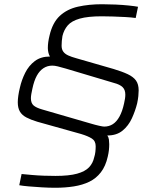

<svg xmlns="http://www.w3.org/2000/svg" viewBox="-20 -716 737 907"><path d="M241 171Q212 171 178 169Q144 167 115.5 164.5Q87 162 71 159L82 106Q103 108 130.5 110.5Q158 113 187.5 114Q217 115 242 115Q306 115 344 104.5Q382 94 400.5 74.5Q419 55 425 27Q429 15 430.5 1.5Q432 -12 432 -25Q432 -50 414 -61.5Q396 -73 363 -83L156 -141Q126 -150 105 -161Q84 -172 74 -189Q64 -206 64 -233Q64 -246 66.5 -264Q69 -282 74 -302Q82 -338 99 -372Q116 -406 144.5 -427.5Q173 -449 216 -449Q211 -457 208.5 -468Q206 -479 206 -489Q206 -503 208 -517.5Q210 -532 214 -548Q228 -609 262.5 -641Q297 -673 348.5 -684.5Q400 -696 462 -696Q492 -696 525.5 -694.5Q559 -693 588 -690Q617 -687 632 -684L621 -631Q600 -634 572 -635.5Q544 -637 514.5 -638Q485 -639 461 -639Q395 -639 356.5 -628Q318 -617 300 -596Q282 -575 275 -546Q273 -534 272 -522.5Q271 -511 271 -500Q271 -483 279 -472Q287 -461 302.5 -454Q318 -447 340 -441L517 -390Q557 -378 583.5 -365.5Q610 -353 622.5 -335.5Q635 -318 635 -289Q635 -277 633.5 -262Q632 -247 628 -228Q619 -192 603 -157Q587 -122 559 -99Q531 -76 487 -76Q493 -68 494.5 -56.5Q496 -45 496 -35Q496 -21 494.5 -7Q493 7 489 24Q479 69 456.5 98Q434 127 402 142.5Q370 158 329 164.5Q288 171 241 171ZM472 -118Q495 -118 513 -129.5Q531 -141 544.5 -165.5Q558 -190 566 -227Q569 -240 570.5 -250Q572 -260 572 -269Q572 -292 559 -304.5Q546 -317 519 -324L291 -392Q267 -399 252.5 -402.5Q238 -406 227 -406Q204 -406 185.5 -394Q167 -382 154 -358.5Q141 -335 133 -297Q130 -283 128 -272Q126 -261 126 -252Q126 -229 138.5 -218Q151 -207 179 -199L410 -132Q430 -126 448 -122Q466 -118 472 -118Z"/></svg>

Font: Saira Thin Light
Style: Italic
Weight: 300
Italic angle: -12°
Version: Version 1.101